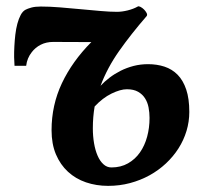

<svg xmlns="http://www.w3.org/2000/svg" viewBox="-20 -589 667 620"><path d="M146.5 -168.5Q146.5 -249.5 179.9 -320.3Q213.4 -391.1 274.9 -453.1L151.9 -453.6Q129.4 -453.6 111.6 -444.6Q93.8 -435.5 82.5 -420.4Q67.4 -401.4 64.5 -376.5H26.9Q25.9 -387.7 25.6 -404.3Q25.4 -420.9 26.4 -439.5Q27.3 -458 29.5 -477.1Q31.7 -496.1 36.1 -512.5Q40.5 -528.8 46.9 -540.8Q53.2 -552.7 62.5 -557.6Q68.8 -561 81.1 -564.5Q93.3 -567.9 111.8 -567.9Q140.1 -567.9 173.6 -565.2Q207 -562.5 240.5 -559.3Q273.9 -556.2 304.7 -553.5Q335.4 -550.8 357.9 -550.8Q373.5 -550.8 392.3 -555.4Q411.1 -560.1 424.8 -567.9Q427.7 -569.8 433.8 -566.7Q439.9 -563.5 445.1 -558.3Q450.2 -553.2 453.4 -547.1Q456.5 -541 453.6 -537.1Q402.8 -478.5 364.5 -424.1Q326.2 -369.6 304.7 -312Q317.4 -325.7 333.7 -338.1Q350.1 -350.6 369.4 -360.4Q388.7 -370.1 411.1 -376Q433.6 -381.8 458 -381.8Q486.8 -381.8 511.2 -373.8Q535.6 -365.7 553.5 -347.7Q571.3 -329.6 581.3 -300Q591.3 -270.5 591.3 -227.5Q591.3 -196.3 582.3 -166.3Q573.2 -136.2 556.4 -109.9Q539.6 -83.5 515.9 -61.3Q492.2 -39.1 462.9 -22.9Q433.6 -6.8 399.9 2.2Q366.2 11.2 329.1 11.2Q291 11.2 257.6 -0.2Q224.1 -11.7 199.5 -34.4Q174.8 -57.1 160.6 -90.6Q146.5 -124 146.5 -168.5ZM279.8 -174.8Q279.8 -149.4 283.7 -126.5Q287.6 -103.5 295.2 -86.2Q302.7 -68.8 314 -58.6Q325.2 -48.3 339.8 -48.3Q370.1 -48.3 393.3 -61.5Q416.5 -74.7 431.9 -96.7Q447.3 -118.7 455.1 -147.5Q462.9 -176.3 462.9 -208Q462.9 -225.6 459.7 -242.2Q456.5 -258.8 448.2 -271.7Q439.9 -284.7 425.8 -292.7Q411.6 -300.8 389.6 -300.8Q369.1 -300.8 340.3 -286.9Q311.5 -272.9 285.6 -245.1Q279.8 -211.4 279.8 -174.8Z"/></svg>

Font: Merriweather Bold
Style: Italic
Weight: 700
Italic angle: -7°
Designer: Eben Sorkin ( eben@eyebytes.com )
Foundry: Eben Sorkin ( eben@eyebytes.com )
Version: Version 1.5; ttfautohint (v0.97) -l 13 -r 13 -G 200 -x 24 -f